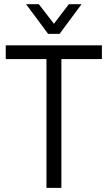

<svg xmlns="http://www.w3.org/2000/svg" viewBox="-20 -910 521 930"><path d="M473.6 -624H277.3V0H205.1V-624H7.8V-690.4H473.6ZM106.4 -889.6H168L241.2 -794.9L313.5 -889.6H375L268.6 -746.1H212.9Z"/></svg>

Font: Dinish
Style: Regular
Weight: 400
Designer: Bert Driehuis
Foundry: Playbeing
Version: Version 3.006; git-39231f3c-release